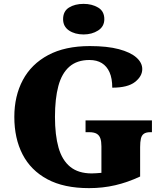

<svg xmlns="http://www.w3.org/2000/svg" viewBox="-20 -962 850 992"><path d="M440 10Q310 10 224.5 -36Q139 -82 96.5 -164.5Q54 -247 54 -358Q54 -466 98 -548.5Q142 -631 229 -677.5Q316 -724 444 -724Q534 -724 594 -708Q654 -692 684.5 -665Q715 -638 715 -605Q715 -568 677.5 -538.5Q640 -509 560 -509Q560 -557 546 -588.5Q532 -620 506 -636Q480 -652 442 -652Q378 -652 338.5 -617.5Q299 -583 281.5 -517.5Q264 -452 264 -358Q264 -264 282.5 -199Q301 -134 343 -100Q385 -66 454 -66Q465 -66 477.5 -67Q490 -68 504 -69V-206Q504 -231 498.5 -247Q493 -263 479.5 -271Q466 -279 441 -279H422V-340H765V-279H756Q735 -279 723.5 -271Q712 -263 708 -246Q704 -229 704 -202V-50Q640 -20 575.5 -5Q511 10 440 10ZM412 -784Q367 -784 336.5 -804.5Q306 -825 306 -863Q306 -904 336.5 -923Q367 -942 412 -942Q455 -942 487 -923Q519 -904 519 -863Q519 -825 487 -804.5Q455 -784 412 -784Z"/></svg>

Font: Noto Rashi Hebrew Black
Style: Regular
Weight: 900
Version: Version 1.006